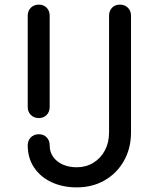

<svg xmlns="http://www.w3.org/2000/svg" viewBox="-20 -801 687 831"><path d="M312 10Q251 10 203 -12.5Q155 -35 127.5 -76Q100 -117 100 -172Q100 -193 113.5 -206.5Q127 -220 148 -220Q169 -220 182 -206.5Q195 -193 195 -172Q195 -143 210.5 -121.5Q226 -100 252.5 -88.5Q279 -77 312 -77Q352 -77 384 -96.5Q416 -116 434 -150Q452 -184 452 -228V-733Q452 -754 465 -767.5Q478 -781 499 -781Q520 -781 533.5 -767.5Q547 -754 547 -733V-228Q547 -159 516.5 -105Q486 -51 433 -20.5Q380 10 312 10ZM148 -290Q127 -290 113.5 -303.5Q100 -317 100 -338V-733Q100 -754 113.5 -767.5Q127 -781 148 -781Q169 -781 182 -767.5Q195 -754 195 -733V-338Q195 -317 182 -303.5Q169 -290 148 -290Z"/></svg>

Font: Comfortaa SemiBold
Style: Regular
Weight: 600
Designer: Johan Aakerlund
Foundry: Johan Aakerlund
Version: Version 3.104; ttfautohint (v1.8.1.43-b0c9)